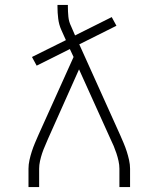

<svg xmlns="http://www.w3.org/2000/svg" viewBox="-20 -755 640 775"><path d="M95 0V-74Q95 -91 99 -109Q103 -127 108.5 -144Q114 -161 121 -177.5Q128 -194 135 -210L277 -525L262 -557L128 -490L109 -525L246 -593L228 -633Q218 -655 215 -679.5Q212 -704 212 -728V-735H254V-728Q254 -708 256 -687.5Q258 -667 267 -649L283 -612L431 -686L450 -651L300 -576L465 -210Q472 -194 479 -177.5Q486 -161 491.5 -144Q497 -127 501 -109Q505 -91 505 -74V0H462V-74Q462 -89 458.5 -105Q455 -121 450 -136Q445 -151 439 -165.5Q433 -180 426 -194L299 -475L174 -195Q168 -180 161.5 -165.5Q155 -151 150 -136Q145 -121 141.5 -105Q138 -89 138 -74V0Z"/></svg>

Font: Zed Sans Extralight Extended
Style: Regular
Weight: 200
Width: 7
Designer: Belleve Invis
Foundry: Belleve Invis
Version: Version 1.0.0; ttfautohint (v1.8.4)